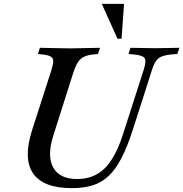

<svg xmlns="http://www.w3.org/2000/svg" viewBox="-20 -960 947 992"><path d="M351 12Q204 12 151.5 -63.5Q99 -139 145 -285L245 -596Q255 -628 255 -644.5Q255 -661 241 -668.5Q227 -676 195 -679L176 -681L186 -713L341 -710L497 -713L486 -681L466 -679Q433 -676 413.5 -666.5Q394 -657 381 -636Q368 -615 356 -576L255 -258Q222 -154 255 -94.5Q288 -35 379 -35Q464 -35 520 -89.5Q576 -144 615 -265L723 -601Q737 -646 726.5 -660.5Q716 -675 668 -679L644 -681L654 -713L780 -711L907 -713L896 -681L870 -679Q836 -676 816.5 -668.5Q797 -661 785.5 -644Q774 -627 764 -595L667 -292Q639 -205 609 -146Q579 -87 543 -52.5Q507 -18 460.5 -3Q414 12 351 12ZM608 -760H587L506 -940H621Z"/></svg>

Font: Baskervville SemiBold
Style: Italic
Weight: 600
Italic angle: -18°
Version: Version 1.100